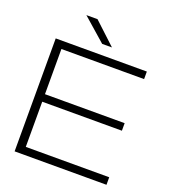

<svg xmlns="http://www.w3.org/2000/svg" viewBox="-166 -1075 1068 1198"><g transform="rotate(20 368.0 -476.0)"><path d="M274 -952 419 -817H354L200 -952ZM655 -400V-350H126V-50H680V0H70V-750H675V-700H126V-400Z"/></g></svg>

Font: Bounded
Style: Regular
Weight: 200
Designer: Vlad Churkin
Version: Version 1.0